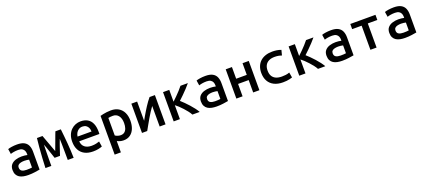

<svg xmlns="http://www.w3.org/2000/svg" viewBox="71 -1784 7138 3218"><g transform="rotate(-20 3640.0 -175.0)"><path d="M281 12Q236 12 195.5 4Q155 -4 124.5 -23Q94 -42 76.5 -75Q59 -108 59 -157Q59 -218 90.5 -253.5Q122 -289 172.5 -304.5Q223 -320 278 -320Q307 -320 332.5 -317Q358 -314 380 -309V-331Q380 -360 369.5 -385Q359 -410 333.5 -426Q308 -442 262 -442Q218 -442 182 -435.5Q146 -429 125 -421L111 -512Q132 -521 177.5 -528Q223 -535 274 -535Q355 -535 401.5 -509.5Q448 -484 468 -438Q488 -392 488 -331V-10Q456 -4 400.5 4Q345 12 281 12ZM284 -80Q313 -80 338.5 -81.5Q364 -83 380 -86V-226Q365 -230 342 -233Q319 -236 296 -236Q265 -236 235.5 -229.5Q206 -223 188 -206.5Q170 -190 170 -160Q170 -115 201 -97.5Q232 -80 284 -80Z M589 0Q592 -84 597.5 -175.5Q603 -267 610.5 -356.5Q618 -446 627 -522H726Q735 -497 747.5 -463.5Q760 -430 774.5 -390Q789 -350 805.5 -305.5Q822 -261 840 -212Q858 -260 875 -305Q892 -350 906.5 -390Q921 -430 933.5 -463.5Q946 -497 956 -522H1053Q1060 -459 1066.5 -393.5Q1073 -328 1078.5 -262Q1084 -196 1087.5 -130Q1091 -64 1092 0H987Q987 -45 986.5 -92.5Q986 -140 985.5 -188Q985 -236 984.5 -284Q984 -332 982 -378Q969 -344 957.5 -313Q946 -282 935.5 -250.5Q925 -219 913.5 -184.5Q902 -150 888 -109H792Q779 -150 767 -184.5Q755 -219 744.5 -250.5Q734 -282 723.5 -313Q713 -344 699 -378Q697 -313 696 -249Q695 -185 694.5 -122.5Q694 -60 694 0Z M1439 12Q1349 12 1287 -21Q1225 -54 1193 -115.5Q1161 -177 1161 -259Q1161 -329 1181.5 -380.5Q1202 -432 1237.5 -466.5Q1273 -501 1317 -518Q1361 -535 1407 -535Q1480 -535 1531 -505.5Q1582 -476 1608.5 -416.5Q1635 -357 1635 -269Q1635 -260 1634.5 -248.5Q1634 -237 1634 -228H1274Q1278 -160 1323.5 -123Q1369 -86 1447 -86Q1492 -86 1528.5 -94.5Q1565 -103 1586 -111L1601 -17Q1576 -6 1533.5 3Q1491 12 1439 12ZM1275 -312H1524Q1524 -349 1511 -378Q1498 -407 1472 -424.5Q1446 -442 1408 -442Q1368 -442 1339.5 -423Q1311 -404 1295 -374.5Q1279 -345 1275 -312Z M1756 185V-506Q1779 -513 1809 -519Q1839 -525 1875 -529.5Q1911 -534 1949 -534Q2027 -534 2083 -501Q2139 -468 2169 -406.5Q2199 -345 2199 -261Q2199 -181 2174 -119.5Q2149 -58 2100.5 -23Q2052 12 1982 12Q1947 12 1918 3.5Q1889 -5 1867 -17V185ZM1964 -86Q2007 -86 2033.5 -107.5Q2060 -129 2073 -168.5Q2086 -208 2086 -259Q2086 -342 2049.5 -389.5Q2013 -437 1949 -437Q1920 -437 1899.5 -434.5Q1879 -432 1867 -429V-117Q1882 -105 1909.5 -95.5Q1937 -86 1964 -86Z M2311 0V-522H2414V-179Q2432 -212 2452.5 -247Q2473 -282 2494.5 -318Q2516 -354 2539.5 -390Q2563 -426 2587 -459.5Q2611 -493 2636 -522H2731V0H2626V-366Q2598 -328 2568.5 -282.5Q2539 -237 2511 -189Q2483 -141 2456 -92.5Q2429 -44 2404 0Z M2876 0V-522H2987V-311Q3023 -345 3058.5 -380Q3094 -415 3127 -451.5Q3160 -488 3187 -522H3319Q3290 -486 3251 -444.5Q3212 -403 3171 -362.5Q3130 -322 3092 -287Q3121 -262 3156 -227Q3191 -192 3226.5 -152.5Q3262 -113 3292 -73.5Q3322 -34 3340 0H3210Q3193 -33 3165.5 -68Q3138 -103 3106.5 -137.5Q3075 -172 3044 -201Q3013 -230 2987 -249V0Z M3641 12Q3596 12 3555.5 4Q3515 -4 3484.5 -23Q3454 -42 3436.5 -75Q3419 -108 3419 -157Q3419 -218 3450.5 -253.5Q3482 -289 3532.5 -304.5Q3583 -320 3638 -320Q3667 -320 3692.5 -317Q3718 -314 3740 -309V-331Q3740 -360 3729.5 -385Q3719 -410 3693.5 -426Q3668 -442 3622 -442Q3578 -442 3542 -435.5Q3506 -429 3485 -421L3471 -512Q3492 -521 3537.5 -528Q3583 -535 3634 -535Q3715 -535 3761.5 -509.5Q3808 -484 3828 -438Q3848 -392 3848 -331V-10Q3816 -4 3760.5 4Q3705 12 3641 12ZM3644 -80Q3673 -80 3698.5 -81.5Q3724 -83 3740 -86V-226Q3725 -230 3702 -233Q3679 -236 3656 -236Q3625 -236 3595.5 -229.5Q3566 -223 3548 -206.5Q3530 -190 3530 -160Q3530 -115 3561 -97.5Q3592 -80 3644 -80Z M3994 0V-522H4105V-314H4294V-522H4405V0H4294V-221H4105V0Z M4824 12Q4731 12 4666 -21Q4601 -54 4567 -115Q4533 -176 4533 -261Q4533 -325 4553.5 -376.5Q4574 -428 4612.5 -463Q4651 -498 4705 -516.5Q4759 -535 4826 -535Q4867 -535 4905 -529.5Q4943 -524 4983 -509L4959 -417Q4928 -428 4898.5 -433Q4869 -438 4833 -438Q4775 -438 4733 -418Q4691 -398 4668.5 -359Q4646 -320 4646 -261Q4646 -202 4668.5 -163.5Q4691 -125 4734 -105.5Q4777 -86 4839 -86Q4873 -86 4907.5 -90Q4942 -94 4976 -107L4992 -14Q4969 -6 4943.5 0Q4918 6 4888 9Q4858 12 4824 12Z M5116 0V-522H5227V-311Q5263 -345 5298.5 -380Q5334 -415 5367 -451.5Q5400 -488 5427 -522H5559Q5530 -486 5491 -444.5Q5452 -403 5411 -362.5Q5370 -322 5332 -287Q5361 -262 5396 -227Q5431 -192 5466.5 -152.5Q5502 -113 5532 -73.5Q5562 -34 5580 0H5450Q5433 -33 5405.5 -68Q5378 -103 5346.5 -137.5Q5315 -172 5284 -201Q5253 -230 5227 -249V0Z M5881 12Q5836 12 5795.5 4Q5755 -4 5724.5 -23Q5694 -42 5676.5 -75Q5659 -108 5659 -157Q5659 -218 5690.5 -253.5Q5722 -289 5772.5 -304.5Q5823 -320 5878 -320Q5907 -320 5932.5 -317Q5958 -314 5980 -309V-331Q5980 -360 5969.5 -385Q5959 -410 5933.5 -426Q5908 -442 5862 -442Q5818 -442 5782 -435.5Q5746 -429 5725 -421L5711 -512Q5732 -521 5777.5 -528Q5823 -535 5874 -535Q5955 -535 6001.5 -509.5Q6048 -484 6068 -438Q6088 -392 6088 -331V-10Q6056 -4 6000.5 4Q5945 12 5881 12ZM5884 -80Q5913 -80 5938.5 -81.5Q5964 -83 5980 -86V-226Q5965 -230 5942 -233Q5919 -236 5896 -236Q5865 -236 5835.5 -229.5Q5806 -223 5788 -206.5Q5770 -190 5770 -160Q5770 -115 5801 -97.5Q5832 -80 5884 -80Z M6385 0V-430H6216V-522H6665V-430H6495V0Z M7001 12Q6956 12 6915.5 4Q6875 -4 6844.5 -23Q6814 -42 6796.5 -75Q6779 -108 6779 -157Q6779 -218 6810.5 -253.5Q6842 -289 6892.5 -304.5Q6943 -320 6998 -320Q7027 -320 7052.5 -317Q7078 -314 7100 -309V-331Q7100 -360 7089.5 -385Q7079 -410 7053.5 -426Q7028 -442 6982 -442Q6938 -442 6902 -435.5Q6866 -429 6845 -421L6831 -512Q6852 -521 6897.5 -528Q6943 -535 6994 -535Q7075 -535 7121.5 -509.5Q7168 -484 7188 -438Q7208 -392 7208 -331V-10Q7176 -4 7120.5 4Q7065 12 7001 12ZM7004 -80Q7033 -80 7058.5 -81.5Q7084 -83 7100 -86V-226Q7085 -230 7062 -233Q7039 -236 7016 -236Q6985 -236 6955.5 -229.5Q6926 -223 6908 -206.5Q6890 -190 6890 -160Q6890 -115 6921 -97.5Q6952 -80 7004 -80Z"/></g></svg>

Font: Ubuntu Sans Mono Medium
Style: Regular
Weight: 500
Monospace: yes
Designer: Dalton Maag Ltd
Foundry: Dalton Maag Ltd
Version: Version 1.006